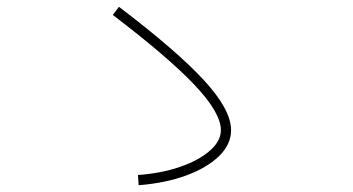

<svg xmlns="http://www.w3.org/2000/svg" viewBox="-20 -639 1040 565"><path d="M388 -94 386 -124Q455 -129 510 -148Q565 -167 597.5 -195.5Q630 -224 630 -256Q630 -307 553 -388.5Q476 -470 312 -595L330 -619Q501 -489 580.5 -402.5Q660 -316 660 -256Q660 -214 624.5 -179.5Q589 -145 527.5 -122.5Q466 -100 388 -94Z"/></svg>

Font: Murecho ExtraLight
Style: Regular
Weight: 200
Designer: Neil Summerour
Foundry: Positype
Version: Version 1.010; ttfautohint (v1.8.3)